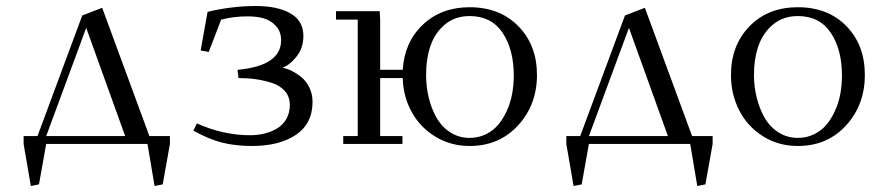

<svg xmlns="http://www.w3.org/2000/svg" viewBox="-20 -476 2919 635"><path d="M58.1 0V-25.9H104L252 -424.8L317.9 -450.2L474.1 -25.9H542V0L518.1 133.8L491.2 139.2L467.8 0H132.8L108.9 133.8L82 139.2ZM132.8 -25.9H394L265.1 -383.8Z M619.6 -43.9 631.3 -67.9Q717.3 -28.8 807.6 -28.8Q832.5 -28.8 855 -34.4Q877.4 -40 896.5 -51.3Q915.5 -62.5 927 -82.5Q938.5 -102.5 938.5 -128.9Q938.5 -155.8 922.6 -174.3Q906.7 -192.9 879.4 -201.7Q852.1 -210.4 825.4 -214.1Q798.8 -217.8 768.6 -217.8L765.6 -245.1Q909.7 -258.3 909.7 -342.8Q909.7 -371.6 892.6 -390.1Q875.5 -408.7 852.1 -415.3Q828.6 -421.9 799.3 -421.9Q753.4 -421.9 711.4 -411.1L670.4 -304.2L643.6 -309.1L666.5 -437Q748.5 -456.1 825.7 -456.1Q898.4 -456.1 940.9 -431.6Q983.4 -407.2 983.4 -356.9Q983.4 -316.4 959.7 -287.6Q936 -258.8 913.6 -252Q926.8 -250 942.4 -242.7Q958 -235.4 974.9 -222.4Q991.7 -209.5 1002.7 -187.5Q1013.7 -165.5 1013.7 -139.2Q1013.7 -67.4 959 -30.3Q904.3 6.8 813.5 6.8Q758.8 6.8 715.1 -4.2Q671.4 -15.1 619.6 -43.9Z M1091.3 -411.1V-439H1235.8L1237.3 -411.1V-245.1H1312Q1317.4 -336.4 1378.4 -394.3Q1439.5 -452.1 1533.2 -452.1Q1632.8 -452.1 1694.3 -389.4Q1755.9 -326.7 1755.9 -228Q1755.9 -129.4 1693.4 -61.3Q1630.9 6.8 1533.2 6.8Q1470.7 6.8 1420.2 -23.9Q1369.6 -54.7 1341.6 -105.7Q1313.5 -156.7 1312 -217.8H1237.3V-25.9H1311V0H1115.2V-25.9H1163.1V-411.1ZM1389.2 -228Q1389.2 -189.5 1397.9 -153.1Q1406.7 -116.7 1423.8 -86.7Q1440.9 -56.6 1469.2 -38.3Q1497.6 -20 1533.2 -20Q1562.5 -20 1586.9 -32Q1611.3 -43.9 1627.9 -63.7Q1644.5 -83.5 1656.5 -110.1Q1668.5 -136.7 1673.8 -166Q1679.2 -195.3 1679.2 -226.1Q1679.2 -312.5 1642.1 -367.7Q1605 -422.9 1533.2 -422.9Q1485.4 -422.9 1452.1 -395.5Q1418.9 -368.2 1404.1 -325.2Q1389.2 -282.2 1389.2 -228Z M1853 0V-25.9H1898.9L2046.9 -424.8L2112.8 -450.2L2269 -25.9H2336.9V0L2313 133.8L2286.1 139.2L2262.7 0H1927.7L1903.8 133.8L1877 139.2ZM1927.7 -25.9H2189L2060.1 -383.8Z M2397.5 -228Q2397.5 -325.7 2458.7 -388.9Q2520 -452.1 2618.7 -452.1Q2718.3 -452.1 2779.3 -389.6Q2840.3 -327.1 2840.3 -228Q2840.3 -129.4 2778.3 -61.3Q2716.3 6.8 2618.7 6.8Q2554.7 6.8 2503.7 -25.1Q2452.6 -57.1 2425 -110.6Q2397.5 -164.1 2397.5 -228ZM2473.6 -228Q2473.6 -189.5 2482.7 -153.1Q2491.7 -116.7 2508.8 -86.7Q2525.9 -56.6 2554.4 -38.3Q2583 -20 2618.7 -20Q2647.9 -20 2672.4 -32Q2696.8 -43.9 2713.4 -63.7Q2730 -83.5 2741.9 -110.1Q2753.9 -136.7 2759.3 -166Q2764.6 -195.3 2764.6 -226.1Q2764.6 -312.5 2727.5 -367.7Q2690.4 -422.9 2618.7 -422.9Q2570.8 -422.9 2537.4 -395.5Q2503.9 -368.2 2488.8 -325.2Q2473.6 -282.2 2473.6 -228Z"/></svg>

Font: Dehuti Alt
Style: Book
Weight: 400
Version: Version 1.2